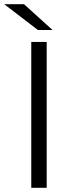

<svg xmlns="http://www.w3.org/2000/svg" viewBox="-36 -901 358 921"><path d="M114 0V-700H188V0ZM-16 -881H79L216 -757H146Z"/></svg>

Font: Belfius21
Style: Regular
Weight: 400
Designer: Montserrat's base design by Julieta Ulanovsky, modified by Coast SPRL for Belfius Bank NV.
Foundry: Montserrat's base design by Julieta Ulanovsky, modified by Coast SPRL for Belfius Bank NV.
Version: Version 2.000;FEAKit 1.0